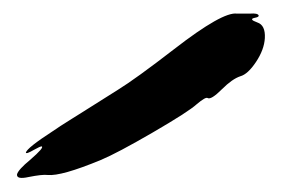

<svg xmlns="http://www.w3.org/2000/svg" viewBox="-20 -851 414 282"><path d="M50 -594Q42 -595 22 -591Q4 -587 5 -595Q7 -602 24 -616Q46 -635 41 -636Q39 -636 30 -631Q18 -624 18 -627Q20 -634 57 -658Q67 -665 85.5 -676.5Q104 -688 107 -690Q113 -694 153 -719Q179 -735 236 -779Q307 -834 328 -831Q331 -831 334.5 -831Q338 -831 341.5 -831Q345 -831 347 -831Q359 -832 360 -828Q360 -826 355 -825Q344 -823 358 -818Q370 -814 369 -795Q368 -778 356 -760Q344 -742 333 -739Q321 -735 306 -720Q290 -704 285 -707Q282 -709 269 -698Q257 -687 204.5 -656.5Q152 -626 128 -616Q70 -592 50 -594Z"/></svg>

Font: Lilach
Style: Regular
Weight: 400
Version: Version 1.0